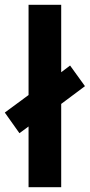

<svg xmlns="http://www.w3.org/2000/svg" viewBox="-41 -780 374 800"><path d="M78 0H214V-347L313 -421L251 -507L214 -479V-760H78V-384L-21 -311L40 -225L78 -253Z"/></svg>

Font: Noto Sans Armenian Condensed
Style: Bold
Weight: 700
Width: 3
Designer: Monotype Design Team
Foundry: Monotype Imaging Inc.
Version: Version 2.008